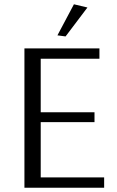

<svg xmlns="http://www.w3.org/2000/svg" viewBox="-20 -876 547 896"><path d="M286 -706 248 -711 325 -856 388 -841ZM94 0V-650H444V-602H170V-352H421V-306H170V-48H466V0Z"/></svg>

Font: Arsenal
Style: Regular
Weight: 400
Designer: Andrij Shevchenko
Foundry: Stairsfor
Version: Version 2.001;PS 002.001;hotconv 1.0.88;makeotf.lib2.5.64775